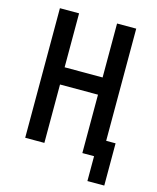

<svg xmlns="http://www.w3.org/2000/svg" viewBox="-127 -817 854 1045"><g transform="rotate(15 300.0 -295.0)"><path d="M79 0V-730H187V-426H401V-730H509V-98H562V140H467V0H401V-329H187V0Z"/></g></svg>

Font: JetBrains Mono NL SemiBold
Style: Regular
Weight: 600
Designer: Philipp Nurullin, Konstantin Bulenkov
Foundry: JetBrains
Version: Version 2.304; ttfautohint (v1.8.4.7-5d5b)